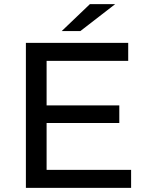

<svg xmlns="http://www.w3.org/2000/svg" viewBox="-20 -907 710 927"><path d="M613 -87V0H105V-700H599V-613H205V-398H556V-313H205V-87ZM414 -887H536L368 -757H278Z"/></svg>

Font: APTA Sans Medium
Style: Bold
Weight: 500
Version: Version 7.200